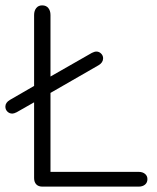

<svg xmlns="http://www.w3.org/2000/svg" viewBox="-35 -695 586 715"><path d="M92 -32V-314L27 -277Q17 -272 11 -272Q0 -272 -7.5 -279.5Q-15 -287 -15 -298Q-15 -313 2 -323L92 -375V-639Q92 -655 100 -665Q108 -675 122 -675Q137 -675 145 -665Q153 -655 153 -639V-410L307 -498Q317 -503 324 -503Q334 -503 341.5 -495.5Q349 -488 349 -478Q349 -462 332 -452L153 -349V-55H481Q496 -55 505 -47.5Q514 -40 514 -28Q514 -15 505 -7.5Q496 0 481 0H123Q108 0 100 -8.5Q92 -17 92 -32Z"/></svg>

Font: SN Pro Light
Style: Regular
Weight: 300
Designer: Tobias Whetton
Foundry: Supernotes
Version: Version 1.002